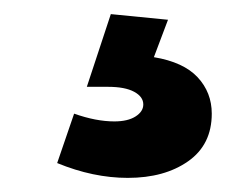

<svg xmlns="http://www.w3.org/2000/svg" viewBox="-20 -28 341 272"><path d="M218 0 198 53Q240 60 260 81.5Q280 103 280 133Q280 177 246.5 200.5Q213 224 161 224Q112 224 61 203L85 133Q116 144 142 144Q161 144 172 137Q183 130 183 120Q183 109 170 102Q157 95 133 95H103L137 -8Z"/></svg>

Font: Montserrat Medium
Style: Regular
Weight: 500
Designer: Julieta Ulanovsky
Foundry: Julieta Ulanovsky
Version: Version 6.001